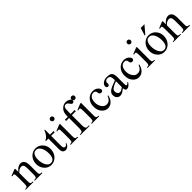

<svg xmlns="http://www.w3.org/2000/svg" viewBox="421 -2308 3936 3936"><g transform="rotate(-45 2389.5 -340.0)"><path d="M162.1 -366.2Q240.2 -460 311.5 -460Q426.8 -460 426.8 -292V-100.6Q426.8 -49.8 434.6 -39.1Q448.2 -17.6 496.1 -17.6V0H274.4V-17.6H284.2Q325.2 -17.6 335.9 -36.1Q346.7 -50.8 346.7 -100.6V-284.2Q346.7 -344.7 331.1 -372.6Q315.4 -400.4 277.3 -400.4Q218.8 -400.4 162.1 -336.9V-100.6Q162.1 -44.9 170.9 -34.2Q179.7 -23.4 195.3 -19.5Q209 -17.6 234.4 -17.6V0H12.7V-17.6H23.4Q56.6 -17.6 68.8 -34.7Q81.1 -51.8 81.1 -100.6V-266.6Q81.1 -359.4 75.2 -376Q70.3 -391.6 63 -394Q55.7 -396.5 44.9 -396.5Q34.2 -396.5 12.7 -387.7L5.9 -406.2L140.6 -460H162.1Z M753.9 -460Q796.9 -460 836.4 -441.9Q876 -423.8 904.3 -391.6Q964.8 -326.2 964.8 -232.4Q964.8 -126 900.4 -55.7Q835.9 13.7 745.1 13.7Q655.3 13.7 593.8 -55.7Q534.2 -125 534.2 -218.8Q534.2 -327.1 602.5 -396.5Q667 -460 753.9 -460ZM765.6 -21.5Q875 -21.5 875 -194.3Q875 -292 837.9 -358.4Q798.8 -428.7 735.4 -428.7Q658.2 -428.7 633.8 -339.8Q625 -306.6 625 -259.8Q625 -211.9 634.8 -168.9Q644.5 -126 663.1 -92.8Q702.1 -21.5 765.6 -21.5Z M1161.1 -123Q1161.1 -48.8 1206.1 -48.8Q1221.7 -48.8 1236.8 -59.1Q1252 -69.3 1259.8 -88.9H1279.3Q1261.7 -41 1231 -17.1Q1200.2 6.8 1167 6.8Q1126 2 1111.3 -12.7Q1081.1 -43 1081.1 -99.6V-413.1H1009.8V-428.7Q1051.8 -446.3 1085 -484.4Q1117.2 -522.5 1146.5 -593.8H1161.1V-447.3H1265.6V-413.1H1161.1Z M1421.9 -694.3Q1443.4 -694.3 1457.5 -680.2Q1471.7 -666 1471.7 -644.5Q1471.7 -625 1457.5 -609.9Q1443.4 -594.7 1423.8 -594.7Q1402.3 -594.7 1387.2 -609.9Q1372.1 -625 1372.1 -645.5Q1372.1 -666 1386.7 -680.2Q1401.4 -694.3 1421.9 -694.3ZM1462.9 -460V-100.6Q1462.9 -46.9 1472.2 -36.1Q1481.4 -25.4 1494.1 -22.5Q1507.8 -17.6 1530.3 -17.6V0H1313.5V-17.6Q1355.5 -17.6 1364.3 -27.3Q1380.9 -43 1380.9 -100.6V-273.4Q1380.9 -355.5 1376 -372.1Q1371.1 -388.7 1365.2 -391.6Q1358.4 -396.5 1346.7 -396.5Q1334 -396.5 1313.5 -387.7L1306.6 -406.2L1441.4 -460Z M1760.7 -412.1V-118.2Q1760.7 -29.3 1798.8 -19.5Q1809.6 -17.6 1822.3 -17.6H1863.3V0H1596.7V-17.6H1616.2Q1652.3 -17.6 1667 -39.1Q1679.7 -58.6 1679.7 -118.2V-412.1H1593.8V-447.3H1679.7V-486.3Q1679.7 -577.1 1731.4 -633.8Q1785.2 -693.4 1866.2 -693.4Q1908.2 -693.4 1946.3 -669.9Q1989.3 -644.5 1989.3 -611.3Q1989.3 -595.7 1976.6 -583Q1963.9 -570.3 1950.7 -570.3Q1937.5 -570.3 1925.8 -577.1Q1914.1 -584 1895.5 -611.8Q1877 -639.6 1862.3 -648.9Q1847.7 -658.2 1827.1 -658.2Q1782.2 -658.2 1767.6 -609.4Q1760.7 -586.9 1760.7 -478.5V-447.3H1876V-412.1Z M2031.2 -694.3Q2052.7 -694.3 2066.9 -680.2Q2081.1 -666 2081.1 -644.5Q2081.1 -625 2066.9 -609.9Q2052.7 -594.7 2033.2 -594.7Q2011.7 -594.7 1996.6 -609.9Q1981.4 -625 1981.4 -645.5Q1981.4 -666 1996.1 -680.2Q2010.7 -694.3 2031.2 -694.3ZM2072.3 -460V-100.6Q2072.3 -46.9 2081.5 -36.1Q2090.8 -25.4 2103.5 -22.5Q2117.2 -17.6 2139.6 -17.6V0H1922.9V-17.6Q1964.8 -17.6 1973.6 -27.3Q1990.2 -43 1990.2 -100.6V-273.4Q1990.2 -355.5 1985.4 -372.1Q1980.5 -388.7 1974.6 -391.6Q1967.8 -396.5 1956.1 -396.5Q1943.4 -396.5 1922.9 -387.7L1916 -406.2L2050.8 -460Z M2575.2 -169.9Q2557.6 -85 2507.8 -37.1Q2458 10.7 2391.6 13.7Q2391.6 13.7 2387.7 13.7Q2310.5 13.7 2254.4 -51.3Q2198.2 -116.2 2198.2 -220.7Q2198.2 -329.1 2259.8 -393.6Q2323.2 -460 2412.1 -460Q2472.7 -460 2517.6 -425.8Q2562.5 -390.6 2562.5 -352.5Q2562.5 -334 2549.8 -323.2Q2539.1 -311.5 2516.6 -311.5Q2494.1 -311.5 2479.5 -324.2Q2464.8 -334 2461.9 -369.1Q2457 -427.7 2397.9 -427.7Q2338.9 -427.7 2308.1 -380.9Q2277.3 -334 2277.3 -258.8Q2277.3 -182.6 2317.4 -123Q2358.4 -61.5 2422.9 -61.5Q2467.8 -61.5 2500 -85.9Q2532.2 -111.3 2561.5 -176.8Z M2996.1 -52.7Q3015.6 -52.7 3049.8 -91.8V-64.5Q2994.1 8.8 2943.4 8.8Q2892.6 8.8 2892.6 -64.5Q2851.6 -33.2 2835 -22.5Q2792 8.8 2747.1 8.8Q2702.1 8.8 2672.9 -23.4Q2643.6 -55.7 2643.6 -111.3Q2643.6 -167 2695.3 -206.1Q2737.3 -239.3 2892.6 -295.9V-314.5Q2892.6 -374 2874 -403.3Q2855.5 -432.6 2809.6 -432.6Q2783.2 -432.6 2762.2 -417Q2741.2 -401.4 2741.2 -378.9V-347.7L2742.2 -345.7Q2742.2 -326.2 2731 -313.5Q2719.7 -300.8 2701.2 -300.8Q2682.6 -300.8 2671.4 -314Q2660.2 -327.1 2660.2 -347.7Q2660.2 -391.6 2705.1 -425.8Q2750 -460 2817.4 -460Q2884.8 -460 2917 -444.3Q2972.7 -416 2972.7 -306.6V-155.3L2973.6 -94.7Q2973.6 -67.4 2979.5 -60.1Q2985.4 -52.7 2996.1 -52.7ZM2892.6 -95.7V-266.6Q2813.5 -234.4 2789.6 -220.2Q2765.6 -206.1 2751.5 -193.8Q2737.3 -181.6 2731.4 -166.5Q2725.6 -151.4 2725.6 -124Q2725.6 -96.7 2745.6 -71.8Q2765.6 -46.9 2798.3 -46.9Q2831.1 -46.9 2892.6 -95.7Z M3473.6 -169.9Q3456.1 -85 3406.2 -37.1Q3356.4 10.7 3290 13.7Q3290 13.7 3286.1 13.7Q3209 13.7 3152.8 -51.3Q3096.7 -116.2 3096.7 -220.7Q3096.7 -329.1 3158.2 -393.6Q3221.7 -460 3310.5 -460Q3371.1 -460 3416 -425.8Q3460.9 -390.6 3460.9 -352.5Q3460.9 -334 3448.2 -323.2Q3437.5 -311.5 3415 -311.5Q3392.6 -311.5 3377.9 -324.2Q3363.3 -334 3360.4 -369.1Q3355.5 -427.7 3296.4 -427.7Q3237.3 -427.7 3206.5 -380.9Q3175.8 -334 3175.8 -258.8Q3175.8 -182.6 3215.8 -123Q3256.8 -61.5 3321.3 -61.5Q3366.2 -61.5 3398.4 -85.9Q3430.7 -111.3 3460 -176.8Z M3650.4 -694.3Q3671.9 -694.3 3686 -680.2Q3700.2 -666 3700.2 -644.5Q3700.2 -625 3686 -609.9Q3671.9 -594.7 3652.3 -594.7Q3630.9 -594.7 3615.7 -609.9Q3600.6 -625 3600.6 -645.5Q3600.6 -666 3615.2 -680.2Q3629.9 -694.3 3650.4 -694.3ZM3691.4 -460V-100.6Q3691.4 -46.9 3700.7 -36.1Q3710 -25.4 3722.7 -22.5Q3736.3 -17.6 3758.8 -17.6V0H3542V-17.6Q3584 -17.6 3592.8 -27.3Q3609.4 -43 3609.4 -100.6V-273.4Q3609.4 -355.5 3604.5 -372.1Q3599.6 -388.7 3593.8 -391.6Q3586.9 -396.5 3575.2 -396.5Q3562.5 -396.5 3542 -387.7L3535.2 -406.2L3669.9 -460Z M4033.2 -460Q4076.2 -460 4115.7 -441.9Q4155.3 -423.8 4183.6 -391.6Q4244.1 -326.2 4244.1 -232.4Q4244.1 -126 4179.7 -55.7Q4115.2 13.7 4024.4 13.7Q3934.6 13.7 3873 -55.7Q3813.5 -125 3813.5 -218.8Q3813.5 -327.1 3881.8 -396.5Q3946.3 -460 4033.2 -460ZM4044.9 -21.5Q4154.3 -21.5 4154.3 -194.3Q4154.3 -292 4117.2 -358.4Q4078.1 -428.7 4014.6 -428.7Q3937.5 -428.7 3913.1 -339.8Q3904.3 -306.6 3904.3 -259.8Q3904.3 -211.9 3914.1 -168.9Q3923.8 -126 3942.4 -92.8Q3981.4 -21.5 4044.9 -21.5ZM4131.8 -678.7 3988.3 -509.8H3971.7L4023.4 -678.7Z M4441.4 -366.2Q4519.5 -460 4590.8 -460Q4706.1 -460 4706.1 -292V-100.6Q4706.1 -49.8 4713.9 -39.1Q4727.5 -17.6 4775.4 -17.6V0H4553.7V-17.6H4563.5Q4604.5 -17.6 4615.2 -36.1Q4626 -50.8 4626 -100.6V-284.2Q4626 -344.7 4610.4 -372.6Q4594.7 -400.4 4556.6 -400.4Q4498 -400.4 4441.4 -336.9V-100.6Q4441.4 -44.9 4450.2 -34.2Q4459 -23.4 4474.6 -19.5Q4488.3 -17.6 4513.7 -17.6V0H4292V-17.6H4302.7Q4335.9 -17.6 4348.1 -34.7Q4360.4 -51.8 4360.4 -100.6V-266.6Q4360.4 -359.4 4354.5 -376Q4349.6 -391.6 4342.3 -394Q4335 -396.5 4324.2 -396.5Q4313.5 -396.5 4292 -387.7L4285.2 -406.2L4419.9 -460H4441.4Z"/></g></svg>

Font: Menaion Unicode
Style: Regular
Weight: 400
Designer: Aleksandr Andreev
Foundry: Ponomar Technologies, Inc.
Version: 2.0